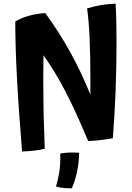

<svg xmlns="http://www.w3.org/2000/svg" viewBox="-20 -780 717 1043"><path d="M216 -235Q216 -199 217 -157Q218 -115 223 28Q202 34 166.5 38Q131 42 100 43Q81 -186 72 -357.5Q63 -529 63 -663Q65 -665 70 -667.5Q75 -670 77 -671Q108 -687 145.5 -696.5Q183 -706 226 -709Q303 -603 361.5 -497Q420 -391 471 -266Q471 -287 471 -308.5Q471 -330 471 -351Q471 -483 466.5 -579Q462 -675 453 -734Q491 -746 529.5 -752.5Q568 -759 608 -760Q611 -702 612 -650Q613 -598 613 -549Q613 -416 608 -287Q603 -158 593 -29Q554 -22 522 -18.5Q490 -15 459 -14Q389 -181 333.5 -287Q278 -393 216 -480Q215 -422 215 -360Q215 -298 216 -235ZM307 54Q340 49 361.5 48.5Q383 48 410 50Q409 102 399 151Q389 200 370 243Q340 243 320 240.5Q300 238 284 233Q298 186 303.5 145Q309 104 307 54Z"/></svg>

Font: Atma SemiBold
Style: Regular
Weight: 600
Designer: Gregori Vincens, Jeremie Hornus, Riccardo Olocco, Yoann Minet.
Foundry: black foundry
Version: Version 1.102;PS 1.100;hotconv 1.0.86;makeotf.lib2.5.63406